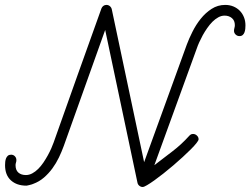

<svg xmlns="http://www.w3.org/2000/svg" viewBox="-20 -744 1015 778"><path d="M24.9 -117.2Q34.2 -117.2 40.3 -110.8Q46.4 -104.5 46.4 -95.2Q46.4 -89.8 44.7 -85Q43 -80.1 43 -74.7Q43 -54.7 54.4 -44.7Q65.9 -34.7 85 -34.7Q98.1 -34.7 110.8 -41.5Q123.5 -48.3 134.8 -59.6Q146 -70.8 155.8 -85.2Q165.5 -99.6 173.6 -114.3Q181.6 -128.9 187.7 -142.6Q193.8 -156.2 197.3 -166.5L293.9 -438.5L391.1 -710Q393.6 -716.3 398.9 -720.2Q404.3 -724.1 411.1 -724.1Q419.4 -724.1 425.5 -718.8Q431.6 -713.4 433.1 -705.6L564 -86.9L736.8 -563Q745.6 -586.9 759.8 -615.2Q773.9 -643.6 793.2 -667.7Q812.5 -691.9 837.4 -708Q862.3 -724.1 892.6 -724.1Q910.6 -724.1 925.8 -717.8Q940.9 -711.4 951.7 -700.4Q962.4 -689.5 968.5 -674.3Q974.6 -659.2 974.6 -641.1Q974.6 -634.8 973.9 -627.2Q973.1 -619.6 970.7 -613Q968.3 -606.4 963.4 -602.1Q958.5 -597.7 950.2 -597.7Q941.4 -597.7 934.8 -604Q928.2 -610.4 928.2 -619.1Q928.2 -625 929.9 -630.6Q931.6 -636.2 931.6 -642.1Q931.6 -660.6 919.7 -670.7Q907.7 -680.7 890.1 -680.7Q877 -680.7 864.5 -673.8Q852.1 -667 840.8 -655.8Q829.6 -644.5 819.6 -630.1Q809.6 -615.7 801.5 -601.1Q793.5 -586.4 787.4 -572.8Q781.2 -559.1 777.8 -548.8L605.5 -74.7Q642.1 -103 678.5 -130.6Q714.8 -158.2 746.1 -192.9Q749.5 -196.8 753.2 -199Q756.8 -201.2 762.2 -201.2Q771 -201.2 777.8 -194.8Q784.7 -188.5 784.7 -179.7Q784.7 -174.8 776.1 -164.1Q767.6 -153.3 753.2 -138.9Q738.8 -124.5 720.5 -107.7Q702.1 -90.8 682.1 -73.7Q662.1 -56.6 642.3 -41Q622.6 -25.4 605.5 -13.2Q588.4 -1 575.9 6.3Q563.5 13.7 558.1 13.7Q550.8 13.7 544.7 8.8Q538.6 3.9 537.1 -3.4L406.2 -622.6L238.3 -152.3Q230 -129.4 218.8 -106Q207.5 -82.5 192.4 -61.8Q177.2 -41 158 -24.4Q138.7 -7.8 114.7 1Q112.8 2 108.9 3.2Q105 4.4 100.8 5.4Q96.7 6.3 92.8 7.3Q88.9 8.3 86.9 8.3Q47.9 8.3 24.2 -13.2Q0.5 -34.7 0.5 -74.7Q0.5 -81.1 1.2 -88.4Q2 -95.7 4.4 -102.1Q6.8 -108.4 11.7 -112.8Q16.6 -117.2 24.9 -117.2Z"/></svg>

Font: Helvetia Verbundene
Style: Regular
Weight: 400
Designer: Peter Wiegel, original typeface by Carl Albert Fahrenwaldt 1901
Foundry: Peter Wiegel
Version: Version 2.000